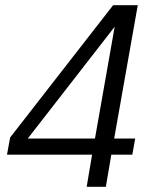

<svg xmlns="http://www.w3.org/2000/svg" viewBox="-20 -720 585 740"><path d="M335 -124H7L19 -190L416 -700H511L420 -186H501L490 -124H409L388 0H314ZM346 -186 422 -617 87 -186Z"/></svg>

Font: Sarabun Light
Style: Italic
Weight: 300
Italic angle: -10°
Designer: Suppakit Chalermlarp | Katatrad Co.,Ltd.
Foundry: Cadson Demak Co.,Ltd.
Version: Version 1.000; ttfautohint (v1.6)